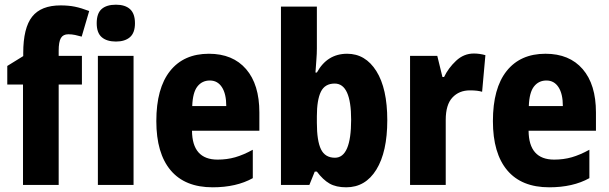

<svg xmlns="http://www.w3.org/2000/svg" viewBox="-20 -788 2593 818"><path d="M329 -428H230V0H78V-428H11V-507L79 -549V-562Q79 -669 117 -717Q155 -765 238 -765Q272 -765 299 -759.5Q326 -754 360 -741L328 -632Q314 -636 300 -639Q286 -642 271 -642Q249 -642 239.5 -626Q230 -610 230 -572V-550H329Z M474 -768Q513 -768 534 -749Q555 -730 555 -689Q555 -648 533.5 -629.5Q512 -611 474 -611Q435 -611 413.5 -629.5Q392 -648 392 -689Q392 -731 413 -749.5Q434 -768 474 -768ZM549 -550V0H397V-550Z M870 -559Q972 -559 1028.5 -493.5Q1085 -428 1085 -309V-231H798Q799 -108 907 -108Q947 -108 982 -118Q1017 -128 1057 -150V-29Q987 10 886 10Q768 10 707 -62.5Q646 -135 646 -272Q646 -412 704.5 -485.5Q763 -559 870 -559ZM874 -445Q841 -445 821 -419.5Q801 -394 799 -336H944Q944 -388 925.5 -416.5Q907 -445 874 -445Z M1330 -581Q1330 -560 1328 -534.5Q1326 -509 1324 -479H1330Q1374 -559 1459 -559Q1537 -559 1583.5 -485Q1630 -411 1630 -276Q1630 -141 1583.5 -65.5Q1537 10 1455 10Q1412 10 1384 -6Q1356 -22 1330 -57H1321L1298 0H1177V-760H1330ZM1406 -432Q1364 -432 1347 -397Q1330 -362 1330 -293V-265Q1330 -188 1347.5 -152Q1365 -116 1407 -116Q1476 -116 1476 -278Q1476 -432 1406 -432Z M1999 -560Q2023 -560 2048 -553L2034 -397Q2024 -400 2011.5 -401.5Q1999 -403 1982 -403Q1936 -403 1907.5 -372.5Q1879 -342 1879 -277V0H1727V-550H1843L1865 -460H1872Q1890 -498 1923 -529Q1956 -560 1999 -560Z M2304 -559Q2406 -559 2462.5 -493.5Q2519 -428 2519 -309V-231H2232Q2233 -108 2341 -108Q2381 -108 2416 -118Q2451 -128 2491 -150V-29Q2421 10 2320 10Q2202 10 2141 -62.5Q2080 -135 2080 -272Q2080 -412 2138.5 -485.5Q2197 -559 2304 -559ZM2308 -445Q2275 -445 2255 -419.5Q2235 -394 2233 -336H2378Q2378 -388 2359.5 -416.5Q2341 -445 2308 -445Z"/></svg>

Font: Noto Sans Hebrew Condensed ExtraBold
Style: Regular
Weight: 800
Width: 3
Designer: Monotype Design Team
Foundry: Monotype Imaging Inc.
Version: Version 2.004; ttfautohint (v1.8.4.7-5d5b)